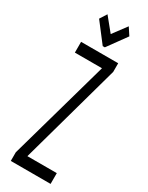

<svg xmlns="http://www.w3.org/2000/svg" viewBox="-208 -828 667 865"><g transform="rotate(30 125.0 -395.5)"><path d="M182 -791 129 -720 72 -790 49 -754 125 -655H136L207 -753ZM25 0H232V-56H79L224 -578V-623H31V-567H172L25 -45Z"/></g></svg>

Font: Inconsolata UltraCondensed Thin
Style: Regular
Weight: 100
Width: 1
Monospace: yes
Designer: Raph Levien, Cyreal, Brenton Simpson
Foundry: Raph Levien, Cyreal, Google
Version: Version 3.100